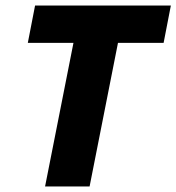

<svg xmlns="http://www.w3.org/2000/svg" viewBox="-20 -670 634 690"><path d="M142 0H302L404 -516H568L594 -650H106L80 -516H244Z"/></svg>

Font: Source Sans Pro Black
Style: Italic
Weight: 900
Italic angle: -11°
Designer: Paul D. Hunt
Foundry: Adobe Systems Incorporated
Version: Version 3.006;hotconv 1.0.111;makeotfexe 2.5.65597